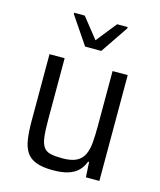

<svg xmlns="http://www.w3.org/2000/svg" viewBox="-111 -806 747 894"><g transform="rotate(15 263.0 -359.0)"><path d="M228 8Q179 8 148 -3.5Q117 -15 101 -39Q85 -63 79.5 -100Q74 -137 74 -189V-510H147V-213Q147 -161 151 -130Q155 -99 166.5 -83Q178 -67 200 -62Q222 -57 257 -57Q300 -57 324.5 -69.5Q349 -82 360.5 -106Q372 -130 375 -165Q378 -200 378 -246V-510H451V0H386L382 -73H377Q368 -48 350 -29.5Q332 -11 302.5 -1.5Q273 8 228 8ZM225 -587 135 -720V-726H186L264 -628L342 -726H393V-720L303 -587Z"/></g></svg>

Font: Saira SemiCondensed
Style: Regular
Weight: 400
Width: 4
Designer: Hector Gatti with collaboration of the Omnibus-Type team
Foundry: Omnibus-Type
Version: Version 1.101